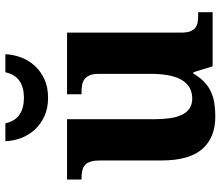

<svg xmlns="http://www.w3.org/2000/svg" viewBox="-73 -730 813 707"><g transform="rotate(-90 333.5 -376.5)"><path d="M442.9 0 420.9 -70.8H416Q400.9 -44.9 383.3 -29.1Q365.7 -13.2 345.7 -4.6Q325.7 3.9 303.5 6.8Q281.2 9.8 257.8 9.8Q179.7 9.8 137.9 -38.6Q96.2 -86.9 96.2 -188V-412.1Q96.2 -434.1 92.3 -447.8Q88.4 -461.4 80.1 -469.2Q71.8 -477.1 58.8 -480Q45.9 -482.9 27.8 -482.9H25.9V-536.1H248V-215.8Q248 -183.6 251.7 -157.7Q255.4 -131.8 264.2 -113.5Q272.9 -95.2 287.6 -85.2Q302.2 -75.2 324.2 -75.2Q348.1 -75.2 365.5 -85.7Q382.8 -96.2 393.8 -116Q404.8 -135.7 409.9 -163.8Q415 -191.9 415 -227.1V-418.9Q415 -440.9 409.2 -453.6Q403.3 -466.3 393.6 -472.9Q383.8 -479.5 370.6 -481.2Q357.4 -482.9 342.8 -482.9H339.8V-536.1H566.9V-116.2Q566.9 -94.2 572 -81.8Q577.1 -69.3 585.9 -63Q594.7 -56.6 606.9 -54.9Q619.1 -53.2 633.8 -53.2H642.1V0ZM327.1 -606Q287.6 -606 258.1 -619.9Q228.5 -633.8 208.5 -656.2Q188.5 -678.7 178.2 -706.8Q168 -734.9 167 -763.2H232.9Q241.2 -726.6 265.6 -710.7Q290 -694.8 327.1 -694.8Q363.8 -694.8 388.2 -710.7Q412.6 -726.6 420.9 -763.2H487.3Q486.3 -734.9 476.1 -706.8Q465.8 -678.7 445.8 -656.2Q425.8 -633.8 396.2 -619.9Q366.7 -606 327.1 -606Z"/></g></svg>

Font: Droid Serif
Style: Bold
Weight: 700
Designer: Monotype Design team
Foundry: Monotype Imaging Inc.
Version: Version 1.03